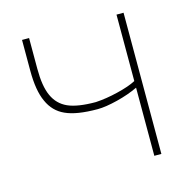

<svg xmlns="http://www.w3.org/2000/svg" viewBox="-84 -611 689 694"><g transform="rotate(-15 260.5 -264.0)"><path d="M437 -528.3C437 -528.3 410.6 -528.3 410.6 -528.3C410.6 -528.3 410.6 -279.8 410.6 -279.8C410.6 -279.8 410.6 -279.8 410.6 -279.8C393.6 -270.5 370.6 -262.7 340.8 -255.4C311 -248 282.7 -243.7 256.8 -242.2C256.8 -242.2 256.8 -242.2 256.8 -242.2C211.4 -242.2 176.8 -247.6 152.8 -258.3C128.9 -269 111.3 -286.6 100.1 -311.5C88.9 -335.9 83.5 -369.6 83.5 -413.1C83.5 -413.1 83.5 -528.3 83.5 -528.3C83.5 -528.3 57.1 -528.3 57.1 -528.3C57.1 -528.3 57.1 -413.1 57.1 -413.1C57.1 -413.1 57.1 -413.1 57.1 -413.1C57.1 -363.8 63.5 -324.7 76.7 -296.4C89.4 -267.6 109.4 -247.1 136.7 -234.9C164.1 -222.2 204.1 -215.8 256.8 -215.8C256.8 -215.8 256.8 -215.8 256.8 -215.8C276.9 -215.8 301.8 -219.7 331.5 -227.1C360.8 -234.4 387.2 -243.7 410.6 -254.9C410.6 -254.9 410.6 0 410.6 0C410.6 0 437 0 437 0C437 0 437 -528.3 437 -528.3Z"/></g></svg>

Font: WOX
Style: Regular
Weight: 500
Designer: Google
Foundry: ""
Version: ""